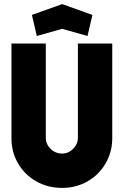

<svg xmlns="http://www.w3.org/2000/svg" viewBox="-20 -919 605 939"><path d="M36 -243V-706H204V-246Q204 -214 227.5 -191Q251 -168 284 -168Q315 -168 338 -191.5Q361 -215 361 -246V-706H529V-243Q529 -176 496.5 -120Q464 -64 408 -32Q352 0 284 0Q214 0 157.5 -32Q101 -64 68.5 -119.5Q36 -175 36 -243ZM136 -846 284 -899 432 -846 408 -743 284 -778 160 -743Z"/></svg>

Font: Lineal Heavy
Style: Regular
Weight: 900
Designer: Created by Frank Adebiaye with contributions from Anton Moglia & Ariel Martín Pérez
Created by Frank ADEBIAYE with FontF
Foundry: Velvetyne Type Foundry
Version: Version 2.000